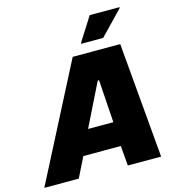

<svg xmlns="http://www.w3.org/2000/svg" viewBox="-179 -1002 1008 1108"><g transform="rotate(-15 324.5 -447.5)"><path d="M-52 0 302 -688H586L646 0H447L437 -119H213L154 0ZM280 -263H431L414 -518H406ZM369 -748V-753L459 -895H637V-890L500 -748Z"/></g></svg>

Font: Saira Thin ExtraBold
Style: Italic
Weight: 800
Italic angle: -12°
Version: Version 1.101